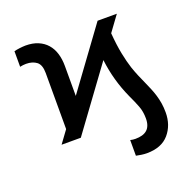

<svg xmlns="http://www.w3.org/2000/svg" viewBox="-131 -682 997 1005"><g transform="rotate(-20 367.5 -179.5)"><path d="M50.4 -457.7V-544.4Q56.8 -546.2 64.8 -547.6Q72.8 -549 81.3 -550.1Q89.8 -551.1 98.4 -551.8Q106.9 -552.6 114.3 -552.6Q154.5 -552.6 183.9 -540.1Q213.4 -527.7 233.1 -505.1Q252.8 -482.6 262.4 -451.2Q272 -419.7 272 -381.4V-214.8L513.8 -545.5H621.1L558.2 -459.5Q563.6 -391.3 573.7 -341.6Q583.8 -291.9 595.5 -256Q605.5 -226.9 615.9 -202.4Q626.4 -177.9 636.4 -155.9Q646.3 -133.9 655 -112.9Q663.7 -92 670.3 -70.3Q676.8 -48.7 680.8 -24.9Q684.7 -1.1 684.7 27Q684.7 98 643.1 146.3Q601.6 194.6 519.2 194.6Q506.4 194.6 489.9 192.3Q473.4 190 460.6 187.1V99.8Q466.6 101.6 475 102.5Q483.3 103.3 489 103.3Q509.9 103.3 526.3 98.7Q542.6 94.1 553.8 84.3Q565 74.6 570.8 58.9Q576.7 43.3 576.7 21.3Q576.7 -17.4 564.6 -48.3Q558.6 -64.3 551 -81.5Q543.3 -98.7 534.4 -117.9Q509.9 -171.9 494.5 -227.1Q479 -282.3 471.9 -341.6L221.9 0H114.7L165.1 -68.9V-381.4Q165.1 -426.8 142.8 -444.2Q120 -461.6 84.2 -461.6Q76 -461.6 67.6 -460.6Q59.3 -459.5 50.4 -457.7Z"/></g></svg>

Font: Inter P Medium
Style: Regular
Weight: 500
Designer: Rasmus Andersson
Foundry: rsms
Version: Version 3.018;git-588b23468